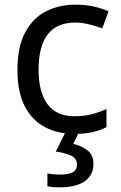

<svg xmlns="http://www.w3.org/2000/svg" viewBox="-20 -566 520 826"><path d="M300 10Q229 10 173.5 -19Q118 -48 86.5 -109Q55 -170 55 -265Q55 -364 88 -426Q121 -488 177.5 -517Q234 -546 306 -546Q347 -546 385 -537.5Q423 -529 447 -517L420 -444Q396 -453 364 -461Q332 -469 304 -469Q146 -469 146 -266Q146 -169 184.5 -117.5Q223 -66 299 -66Q343 -66 376.5 -75Q410 -84 438 -97V-19Q411 -5 378.5 2.5Q346 10 300 10ZM382 139Q382 187 345 213.5Q308 240 234 240Q202 240 184 235V180Q193 182 208 183.5Q223 185 237 185Q273 185 292 175.5Q311 166 311 141Q311 115 284.5 103Q258 91 220 86L263 0H321L295 53Q331 61 356.5 81Q382 101 382 139Z"/></svg>

Font: Noto Sans Tifinagh Adrar
Style: Regular
Weight: 400
Designer: JamraPatel
Foundry: JamraPatel LLC
Version: Version 2.006; ttfautohint (v1.8.4.7-5d5b)